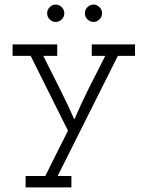

<svg xmlns="http://www.w3.org/2000/svg" viewBox="-20 -569 645 839"><path d="M292 250V200H232Q298 68 363.5 -62.5Q429 -193 495 -325H570V-375H381V-325H440Q404 -255 369 -185Q334 -115 305 -47Q274 -117 239 -186Q204 -255 169 -325H230V-375H35V-325H114Q155 -243 195.5 -161.5Q236 -80 277 2Q252 51 227.5 100.5Q203 150 178 200H92V250ZM426 -511Q426 -527 414.5 -538Q403 -549 389 -549Q374 -549 362.5 -538Q351 -527 351 -511Q351 -495 362.5 -484Q374 -473 389 -473Q403 -473 414.5 -484Q426 -495 426 -511ZM261 -511Q261 -527 249.5 -538Q238 -549 223 -549Q209 -549 197.5 -538Q186 -527 186 -511Q186 -495 197.5 -484Q209 -473 223 -473Q238 -473 249.5 -484Q261 -495 261 -511Z"/></svg>

Font: Josefin Slab Thin Medium
Style: Regular
Weight: 500
Version: Version 2.000